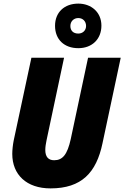

<svg xmlns="http://www.w3.org/2000/svg" viewBox="-20 -1034 689 1064"><path d="M414 -767C490 -767 542 -817 542 -892C542 -967 485 -1014 414 -1014C337 -1014 285 -966 285 -891C285 -815 336 -767 414 -767ZM414 -848C385 -848 370 -865 370 -890C370 -916 389 -934 414 -934C439 -934 457 -916 457 -890C457 -865 438 -848 414 -848ZM260 10C432 10 514 -77 548 -240L649 -714H468L372 -263C353 -177 327 -146 280 -146C248 -146 231 -165 231 -203C231 -219 234 -238 238 -257L335 -714H154L56 -256C51 -231 48 -202 48 -181C48 -66 127 10 260 10Z"/></svg>

Font: Noto Sans UI SemiCondensed Black
Style: Italic
Weight: 900
Width: 4
Italic angle: -372°
Designer: Monotype Design Team
Foundry: Monotype Imaging Inc.
Version: Version 1.901